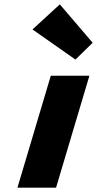

<svg xmlns="http://www.w3.org/2000/svg" viewBox="-20 -860 445 880"><path d="M254.1 -840 128.9 -725 325.8 -587 404.7 -664ZM212.8 -513H389.8L237 0H60Z"/></svg>

Font: Hussar
Style: BdOblThree
Weight: 700
Foundry: Cannot Into Space Fonts
Version: Version 2.00